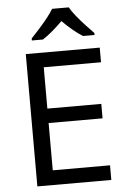

<svg xmlns="http://www.w3.org/2000/svg" viewBox="-62 -988 679 1032"><g transform="rotate(-5 278.0 -472.0)"><path d="M496 0H97V-714H496V-635H187V-412H478V-334H187V-79H496ZM349 -944Q361 -922 383.5 -894.5Q406 -867 430.5 -840.5Q455 -814 474 -795V-784H412Q386 -800 358 -823.5Q330 -847 303 -874Q276 -847 249 -824Q222 -801 196 -784H136V-795Q155 -815 178.5 -841Q202 -867 224 -894.5Q246 -922 259 -944Z"/></g></svg>

Font: Noto Sans Syriac Eastern
Style: Regular
Weight: 400
Designer: Patrick Giasson and the Monotype Design Team
Foundry: Monotype Imaging Inc.
Version: Version 3.001; ttfautohint (v1.8.4.7-5d5b)